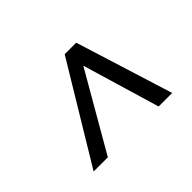

<svg xmlns="http://www.w3.org/2000/svg" viewBox="-90 -897 802 802"><g transform="rotate(-45 311.0 -496.0)"><path d="M81 -280H165L363 -623L465 -280H545L410 -712H342Z"/></g></svg>

Font: Ronzino Oblique
Style: Italic
Weight: 400
Italic angle: -8°
Designer: Nunzio Mazzaferro
Foundry: Collletttivo
Version: Version 1.000;Glyphs 3.3 (3337)